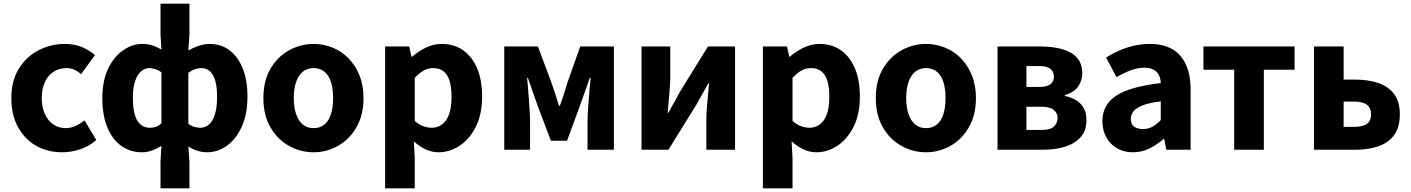

<svg xmlns="http://www.w3.org/2000/svg" viewBox="-20 -818 7709 1049"><path d="M320 14Q241 14 178.5 -21Q116 -56 79 -122.5Q42 -189 42 -282Q42 -376 82.5 -442Q123 -508 190 -543Q257 -578 334 -578Q386 -578 427 -561Q468 -544 499 -517L423 -413Q403 -430 384 -438Q365 -446 344 -446Q303 -446 272.5 -426Q242 -406 225 -369Q208 -332 208 -282Q208 -233 225 -195.5Q242 -158 271.5 -138Q301 -118 338 -118Q367 -118 393 -130Q419 -142 442 -160L506 -53Q465 -17 415.5 -1.5Q366 14 320 14Z M857 211V64L862 -21Q840 -7 812.5 3.5Q785 14 757 14Q691 14 642 -21.5Q593 -57 566 -123.5Q539 -190 539 -282Q539 -375 570 -441Q601 -507 651.5 -542.5Q702 -578 757 -578Q791 -578 816 -569Q841 -560 862 -547L857 -628V-798H1015V-628L1009 -542Q1035 -557 1065 -567.5Q1095 -578 1125 -578Q1189 -578 1235 -542.5Q1281 -507 1306.5 -443Q1332 -379 1332 -291Q1332 -194 1301 -126Q1270 -58 1220 -22Q1170 14 1111 14Q1085 14 1059 6Q1033 -2 1009 -18L1015 64V211ZM798 -120Q817 -120 832 -125Q847 -130 862 -145V-423Q846 -435 828.5 -440.5Q811 -446 794 -446Q771 -446 750.5 -428Q730 -410 718 -374.5Q706 -339 706 -284Q706 -199 730 -159.5Q754 -120 798 -120ZM1074 -120Q1101 -120 1121.5 -137.5Q1142 -155 1154 -192.5Q1166 -230 1166 -289Q1166 -341 1156.5 -375.5Q1147 -410 1127.5 -428Q1108 -446 1079 -446Q1061 -446 1044.5 -440Q1028 -434 1009 -420V-142Q1026 -129 1043 -124.5Q1060 -120 1074 -120Z M1693 14Q1622 14 1559 -21Q1496 -56 1457.5 -122.5Q1419 -189 1419 -282Q1419 -376 1457.5 -442Q1496 -508 1559 -543Q1622 -578 1693 -578Q1746 -578 1795.5 -558.5Q1845 -539 1883 -500.5Q1921 -462 1943.5 -407.5Q1966 -353 1966 -282Q1966 -189 1927.5 -122.5Q1889 -56 1826.5 -21Q1764 14 1693 14ZM1693 -118Q1729 -118 1753 -138Q1777 -158 1788.5 -195.5Q1800 -233 1800 -282Q1800 -332 1788.5 -369Q1777 -406 1753 -426Q1729 -446 1693 -446Q1658 -446 1634 -426Q1610 -406 1597.5 -369Q1585 -332 1585 -282Q1585 -233 1597.5 -195.5Q1610 -158 1634 -138Q1658 -118 1693 -118Z M2084 211V-564H2216L2228 -508H2231Q2266 -538 2307.5 -558Q2349 -578 2393 -578Q2462 -578 2511.5 -542.5Q2561 -507 2587.5 -443Q2614 -379 2614 -291Q2614 -194 2580 -126Q2546 -58 2491.5 -22Q2437 14 2376 14Q2340 14 2305.5 -2Q2271 -18 2241 -46L2246 44V211ZM2339 -120Q2369 -120 2394 -137.5Q2419 -155 2433 -192.5Q2447 -230 2447 -289Q2447 -341 2436.5 -375.5Q2426 -410 2404 -428Q2382 -446 2346 -446Q2319 -446 2295.5 -433Q2272 -420 2246 -393V-157Q2270 -136 2294 -128Q2318 -120 2339 -120Z M2735 0V-564H2919L2993 -366Q3005 -332 3015 -301Q3025 -270 3034 -240H3039Q3050 -270 3060 -301Q3070 -332 3080 -366L3150 -564H3334V0H3190V-152Q3190 -182 3193 -226.5Q3196 -271 3200 -316Q3204 -361 3207 -393H3202Q3190 -356 3174.5 -314Q3159 -272 3147 -236L3078 -49H2990L2919 -236Q2907 -272 2891.5 -314.5Q2876 -357 2864 -393H2860Q2863 -361 2866.5 -316Q2870 -271 2873 -226.5Q2876 -182 2876 -152V0Z M3485 0V-564H3642V-402Q3642 -360 3637 -306.5Q3632 -253 3628 -201H3631Q3645 -227 3664.5 -261Q3684 -295 3697 -320L3848 -564H3996V0H3839V-162Q3839 -204 3844.5 -257.5Q3850 -311 3854 -363H3850Q3836 -338 3817 -303.5Q3798 -269 3784 -245L3632 0Z M4148 211V-564H4280L4292 -508H4295Q4330 -538 4371.5 -558Q4413 -578 4457 -578Q4526 -578 4575.5 -542.5Q4625 -507 4651.5 -443Q4678 -379 4678 -291Q4678 -194 4644 -126Q4610 -58 4555.5 -22Q4501 14 4440 14Q4404 14 4369.5 -2Q4335 -18 4305 -46L4310 44V211ZM4403 -120Q4433 -120 4458 -137.5Q4483 -155 4497 -192.5Q4511 -230 4511 -289Q4511 -341 4500.5 -375.5Q4490 -410 4468 -428Q4446 -446 4410 -446Q4383 -446 4359.5 -433Q4336 -420 4310 -393V-157Q4334 -136 4358 -128Q4382 -120 4403 -120Z M5039 14Q4968 14 4905 -21Q4842 -56 4803.5 -122.5Q4765 -189 4765 -282Q4765 -376 4803.5 -442Q4842 -508 4905 -543Q4968 -578 5039 -578Q5092 -578 5141.5 -558.5Q5191 -539 5229 -500.5Q5267 -462 5289.5 -407.5Q5312 -353 5312 -282Q5312 -189 5273.5 -122.5Q5235 -56 5172.5 -21Q5110 14 5039 14ZM5039 -118Q5075 -118 5099 -138Q5123 -158 5134.5 -195.5Q5146 -233 5146 -282Q5146 -332 5134.5 -369Q5123 -406 5099 -426Q5075 -446 5039 -446Q5004 -446 4980 -426Q4956 -406 4943.5 -369Q4931 -332 4931 -282Q4931 -233 4943.5 -195.5Q4956 -158 4980 -138Q5004 -118 5039 -118Z M5430 0V-564H5667Q5730 -564 5781.5 -550Q5833 -536 5863 -504Q5893 -472 5893 -416Q5893 -379 5871 -346Q5849 -313 5798 -299V-294Q5834 -286 5860 -270Q5886 -254 5901 -227.5Q5916 -201 5916 -162Q5916 -104 5884 -68.5Q5852 -33 5799 -16.5Q5746 0 5681 0ZM5588 -343H5657Q5700 -343 5719 -358Q5738 -373 5738 -399Q5738 -426 5719.5 -441.5Q5701 -457 5658 -457H5588ZM5588 -108H5672Q5718 -108 5738 -126.5Q5758 -145 5758 -173Q5758 -200 5737 -217.5Q5716 -235 5670 -235H5588Z M6170 14Q6119 14 6081.5 -8.5Q6044 -31 6023.5 -69.5Q6003 -108 6003 -156Q6003 -246 6079 -295.5Q6155 -345 6322 -364Q6321 -389 6311.5 -408Q6302 -427 6282.5 -437.5Q6263 -448 6232 -448Q6195 -448 6158 -434Q6121 -420 6080 -397L6023 -504Q6059 -526 6097 -542.5Q6135 -559 6176.5 -568.5Q6218 -578 6262 -578Q6335 -578 6384 -550Q6433 -522 6459 -466Q6485 -410 6485 -325V0H6352L6341 -58H6336Q6301 -27 6259.5 -6.5Q6218 14 6170 14ZM6225 -113Q6254 -113 6277 -126Q6300 -139 6322 -162V-264Q6261 -257 6224.5 -243Q6188 -229 6173 -210Q6158 -191 6158 -168Q6158 -139 6176.5 -126Q6195 -113 6225 -113Z M6723 0V-437H6555V-564H7053V-437H6885V0Z M7159 0V-564H7321V-383H7387Q7455 -383 7510 -364.5Q7565 -346 7596.5 -304.5Q7628 -263 7628 -193Q7628 -122 7596.5 -79.5Q7565 -37 7510 -18.5Q7455 0 7387 0ZM7321 -125H7379Q7426 -125 7448.5 -142Q7471 -159 7471 -194Q7471 -228 7448.5 -245.5Q7426 -263 7379 -263H7321Z"/></svg>

Font: Noto Sans SC ExtraBold
Style: Regular
Weight: 800
Designer: Ryoko NISHIZUKA 西塚涼子 (kana, bopomofo & ideographs); Paul D. Hunt (Latin, Greek & Cyrillic); Sandoll Communications 산돌커뮤니
Foundry: Adobe
Version: Version 2.004-H2;hotconv 1.0.118;makeotfexe 2.5.65603